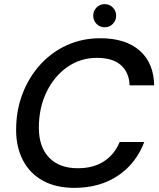

<svg xmlns="http://www.w3.org/2000/svg" viewBox="-20 -897 771 929"><path d="M340 12Q250 12 187 -23Q124 -58 91 -121.5Q58 -185 58 -268Q58 -363 89 -443.5Q120 -524 175 -584.5Q230 -645 304 -678.5Q378 -712 465 -712Q588 -712 656 -652Q724 -592 726 -484H607Q605 -546 565.5 -581.5Q526 -617 449 -617Q369 -617 305.5 -572.5Q242 -528 205 -451.5Q168 -375 168 -279Q168 -186 217.5 -134.5Q267 -83 356 -83Q433 -83 484 -117Q535 -151 559 -210H678Q638 -105 550 -46.5Q462 12 340 12ZM486 -765Q463 -765 447 -781.5Q431 -798 431 -821Q431 -844 447 -860.5Q463 -877 486 -877Q510 -877 526 -860.5Q542 -844 542 -821Q542 -798 526 -781.5Q510 -765 486 -765Z"/></svg>

Font: Ultramarine Medium
Style: Italic
Weight: 500
Italic angle: -10°
Designer: Colophon Foundry, Jonny Pinhorn
Foundry: Colophon Foundry
Version: Version 1.200; ttfautohint (v1.8.3)